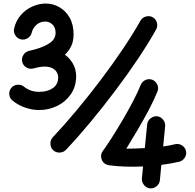

<svg xmlns="http://www.w3.org/2000/svg" viewBox="-20 -832 1098 1083"><path d="M409.7 -404.8Q409.7 -343.8 379.4 -300.3Q349.1 -256.8 301.5 -234.1Q253.9 -211.4 201.2 -211.4Q161.6 -211.4 122.3 -224.9Q83 -238.3 50.8 -264.6Q34.7 -277.3 32.5 -298.8Q30.3 -320.3 43.5 -335.9Q56.6 -352.1 78.1 -354Q99.6 -356 115.2 -343.3Q150.4 -314 201.2 -314Q247.6 -314 277.8 -334.7Q308.1 -355.5 308.1 -395.5Q307.6 -422.9 287.4 -439.7Q267.1 -456.5 231.4 -456.5Q217.8 -456.5 199.7 -453.1Q190.4 -451.2 181.9 -449.2Q173.3 -447.3 166 -445.3Q146 -440.9 127.9 -452.1Q109.9 -463.4 105 -483.9Q100.6 -503.9 111.8 -522Q123 -540 143.6 -544.9L146 -545.4Q152.8 -547.4 159.9 -549.1Q167 -550.8 174.8 -552.7Q230 -567.9 261.7 -590.1Q293.5 -612.3 293.5 -647Q293.5 -676.8 276.1 -693.6Q258.8 -710.4 235.4 -710.4Q205.6 -710.4 185.3 -691.9Q165 -673.3 159.2 -648.4Q154.3 -627.9 136.2 -616.7Q118.2 -605.5 98.1 -609.9Q77.6 -614.7 66.4 -632.8Q55.2 -650.9 59.6 -670.9Q69.8 -715.8 97.7 -747.3Q125.5 -778.8 162.8 -795.4Q200.2 -812 238.8 -812Q279.3 -812 314.9 -791.5Q350.6 -771 372.8 -732.2Q395 -693.4 395 -638.2Q395 -600.1 381.6 -572Q368.2 -543.9 346.2 -523.4Q373 -503.9 390.6 -474.1Q408.2 -444.3 409.7 -404.8ZM280.3 15.6Q265.1 1.5 264.4 -20.3Q263.7 -42 277.3 -57.1Q341.8 -125.5 412.1 -209.7Q482.4 -293.9 550 -383.5Q617.7 -473.1 675 -558.6Q732.4 -644 772 -714.8Q782.2 -732.9 803 -738.8Q823.7 -744.6 841.3 -734.9Q859.4 -724.6 865 -704.3Q870.6 -684.1 860.8 -666Q818.8 -590.8 759.8 -502.4Q700.7 -414.1 631.8 -322.5Q563 -231 491.5 -144.8Q419.9 -58.6 352.5 12.7Q338.4 27.8 316.9 28.6Q295.4 29.3 280.3 15.6ZM865.7 -176.3Q885.7 -174.3 899.4 -157.7Q913.1 -141.1 911.6 -120.6L900.4 -5.9Q938.5 -11.2 967.8 -18.6Q987.8 -23.4 1006.1 -12.2Q1024.4 -1 1028.8 19Q1033.7 38.6 1022.5 56.9Q1011.2 75.2 991.2 80.1Q945.8 90.8 890.1 98.1L881.8 184.6Q879.9 204.6 863.3 218.3Q846.7 231.9 826.2 230.5Q806.2 228.5 792.5 211.7Q778.8 194.8 780.3 174.8L787.1 106.9Q736.3 109.4 686.8 107.7Q637.2 106 594.2 100.1Q590.8 99.6 584.2 97.4Q577.6 95.2 574.2 93.3Q556.2 82 551.3 59.8Q546.4 37.6 560.1 19.5Q580.6 -8.3 610.4 -54.9Q640.1 -101.6 672.1 -155.8Q704.1 -210 731.2 -262.2Q758.3 -314.5 773.9 -353.5Q781.7 -372.1 801 -380.9Q820.3 -389.6 839.8 -381.8Q858.4 -374 867.2 -354.7Q876 -335.4 868.2 -315.9Q849.6 -269.5 819.8 -213.1Q790 -156.7 756.3 -99.6Q722.7 -42.5 692.4 6.8Q718.3 6.3 744.6 5.6Q771 4.9 796.9 3.4L810.1 -130.4Q812 -150.4 828.9 -164.1Q845.7 -177.7 865.7 -176.3Z"/></svg>

Font: Mikhak-DS1-FD ExtraBold
Style: Regular
Weight: 800
Designer: Amin Abedi
Version: Version 3.2